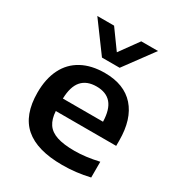

<svg xmlns="http://www.w3.org/2000/svg" viewBox="-191 -935 997 1071"><g transform="rotate(30 308.0 -399.0)"><path d="M576 -233H187Q190 -182.5 210.8 -151.8Q231.5 -121 274.5 -106.8Q317.5 -92.5 388.5 -92.5Q458 -92.5 543.5 -112V-10.5Q456.5 10 368 10Q205.5 10 126.2 -58.8Q47 -127.5 47 -271.5Q47 -360.5 78.8 -424Q110.5 -487.5 171.8 -520.8Q233 -554 319 -554Q444 -554 510 -479.5Q576 -405 576 -267.5ZM186.5 -313H445Q443 -391 411 -428.2Q379 -465.5 316.5 -465.5Q254 -465.5 221.2 -428.2Q188.5 -391 186.5 -313ZM405.5 -808H513.5L375 -620H261L122.5 -808H230.5L318 -687Z"/></g></svg>

Font: Encode Sans Expanded SemiBold
Style: Regular
Weight: 600
Width: 7
Designer: Multiple Designers
Foundry: Impallari Type
Version: Version 2.000